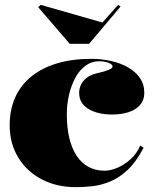

<svg xmlns="http://www.w3.org/2000/svg" viewBox="-20 -758 636 793"><path d="M294 15Q214 15 152 -17.5Q90 -50 55 -108Q20 -166 20 -240Q20 -305 43 -356Q66 -407 110 -442.5Q154 -478 216.5 -496.5Q279 -515 358 -515Q398 -515 437 -506.5Q476 -498 507.5 -480.5Q539 -463 557.5 -436.5Q576 -410 576 -374Q576 -345 559 -325Q542 -305 512 -295Q482 -285 443 -285Q384 -285 345.5 -308Q307 -331 307 -374Q307 -405 327.5 -427Q348 -449 383 -456Q445 -470 445 -483Q445 -489 437.5 -494Q430 -499 417.5 -502Q405 -505 389 -505Q358 -505 333 -486.5Q308 -468 291 -436.5Q274 -405 265 -366Q256 -327 256 -285Q256 -230 266.5 -187Q277 -144 297 -114Q317 -84 346 -68.5Q375 -53 412 -53Q437 -53 466 -65.5Q495 -78 520.5 -101.5Q546 -125 559 -157L573 -148Q543 -90 508 -57Q473 -24 435.5 -8.5Q398 7 362 11Q326 15 294 15ZM468 -738 478 -731 348 -577H268L138 -728L148 -738L403 -665Z"/></svg>

Font: Kalnia
Style: Bold
Weight: 700
Designer: Frida Medrano
Foundry: Frida Medrano
Version: Version 1.105